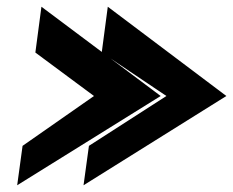

<svg xmlns="http://www.w3.org/2000/svg" viewBox="-20 -567 692 570"><path d="M31 -17 457 -282 103 -547 85 -411 259 -282 47 -134ZM228 -17 652 -282 300 -547 282 -411 474 -282 244 -134Z"/></svg>

Font: Charger
Style: HemiRT
Weight: 900
Designer: Jasper
Foundry: Cannot Into Space Fonts
Version: Version 0.99